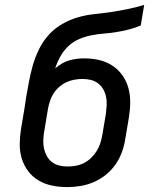

<svg xmlns="http://www.w3.org/2000/svg" viewBox="-20 -755 640 783"><path d="M254 8Q223 8 193 2Q163 -4 137.5 -19Q112 -34 94.5 -57.5Q77 -81 68.5 -109.5Q60 -138 60.5 -169Q61 -200 66 -231L81 -320Q82 -329 83.5 -337.5Q85 -346 86 -355Q92 -388 98 -421Q104 -454 113.5 -487.5Q123 -521 138.5 -553Q154 -585 178 -612Q202 -639 233.5 -657Q265 -675 298 -684.5Q331 -694 365 -697.5Q399 -701 433 -706Q467 -711 501 -718Q535 -725 568 -735L554 -651Q530 -641 504.5 -634.5Q479 -628 454 -624Q429 -620 403.5 -618Q378 -616 352.5 -611Q327 -606 302.5 -595.5Q278 -585 258.5 -566.5Q239 -548 226 -524.5Q213 -501 205 -476Q218 -487 232 -495.5Q246 -504 261.5 -508.5Q277 -513 292.5 -515Q308 -517 323 -517Q354 -517 383 -510.5Q412 -504 436.5 -488.5Q461 -473 478 -449.5Q495 -426 503 -398Q511 -370 511 -339.5Q511 -309 506 -278L491 -189Q487 -162 477.5 -135.5Q468 -109 451.5 -85Q435 -61 412 -42.5Q389 -24 362.5 -12.5Q336 -1 308.5 3.5Q281 8 254 8ZM255 -76Q272 -76 289 -79Q306 -82 322 -90Q338 -98 351 -110.5Q364 -123 373.5 -138Q383 -153 388.5 -169.5Q394 -186 397 -203L412 -292Q414 -309 415 -326.5Q416 -344 412.5 -360.5Q409 -377 401 -391Q393 -405 380 -415Q367 -425 350.5 -429Q334 -433 316 -433Q300 -433 283.5 -430Q267 -427 251.5 -420Q236 -413 222.5 -401.5Q209 -390 199.5 -375.5Q190 -361 184.5 -345Q179 -329 176 -313L160 -217Q157 -200 156.5 -182.5Q156 -165 159.5 -149Q163 -133 171 -118.5Q179 -104 192 -94Q205 -84 221.5 -80Q238 -76 255 -76Q255 -76 255 -76Q255 -76 255 -76Z"/></svg>

Font: Iosevka Curly Slab MdExObl
Style: Regular
Weight: 500
Width: 7
Italic angle: -9°
Monospace: yes
Designer: Belleve Invis
Foundry: Belleve Invis
Version: Version 11.1.0; ttfautohint (v1.8.3)